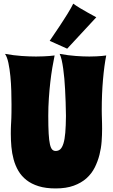

<svg xmlns="http://www.w3.org/2000/svg" viewBox="-20 -1012 626 1066"><path d="M569.8 -704.1Q558.6 -647.9 551.8 -569.3Q544.9 -490.7 544.9 -400.9Q544.9 -388.2 545.2 -376.2Q545.4 -364.3 545.9 -351.6Q546.4 -338.9 546.6 -325.2Q546.9 -311.5 546.9 -295.9Q546.9 -263.2 544.2 -226.1Q541.5 -189 532.2 -152.3Q522.9 -115.7 505.9 -81.8Q488.8 -47.9 460.2 -22.2Q431.6 3.4 389.6 18.8Q347.7 34.2 289.1 34.2Q233.9 34.2 194.1 21.7Q154.3 9.3 126.7 -12.5Q99.1 -34.2 82 -63.5Q64.9 -92.8 55.7 -126.7Q46.4 -160.6 43.2 -197.3Q40 -233.9 40 -270Q40 -286.1 40.3 -297.1Q40.5 -308.1 41 -317.1Q41.5 -326.2 42 -335.4Q42.5 -344.7 43 -357.4Q43.5 -370.1 43.7 -388.2Q43.9 -406.2 43.9 -433.1Q43.9 -465.8 42.7 -507.3Q41.5 -548.8 37.6 -589.1Q33.7 -629.4 26.6 -662.8Q19.5 -696.3 7.8 -712.9Q57.1 -704.1 100.3 -701.2Q143.6 -698.2 180.2 -698.2Q203.6 -698.2 222.7 -699.2Q241.7 -700.2 255.4 -701.2Q271.5 -702.6 283.2 -704.1Q276.9 -673.8 270.5 -636.2Q264.2 -598.6 259.3 -555.7Q254.4 -512.7 251.2 -465.3Q248 -418 248 -369.1Q248 -308.1 250.2 -270Q252.4 -231.9 257.3 -210.7Q262.2 -189.5 270 -181.6Q277.8 -173.8 289.1 -173.8Q304.2 -173.8 314.7 -183.3Q325.2 -192.9 332.3 -215.6Q339.4 -238.3 342.5 -275.4Q345.7 -312.5 346.2 -368.2Q345.2 -447.8 341.3 -516.6Q339.8 -545.9 337.2 -575.7Q334.5 -605.5 330.8 -631.8Q327.1 -658.2 322.3 -679.4Q317.4 -700.7 311 -712.9Q359.9 -704.1 401.4 -701.2Q442.9 -698.2 476.1 -698.2Q498 -698.2 515.4 -699.2Q532.7 -700.2 544.9 -701.2Q559.1 -702.6 569.8 -704.1ZM353 -741.7 255.9 -785.2Q285.6 -828.1 311.5 -867.7Q322.3 -884.3 333.7 -901.9Q345.2 -919.4 355.2 -935.8Q365.2 -952.1 373.5 -966.8Q381.8 -981.4 386.7 -991.7Q401.9 -980.5 423.6 -967.3Q445.3 -954.1 465.8 -942.9Q489.3 -929.7 514.6 -916Z"/></svg>

Font: Spicy Rice
Style: Regular
Weight: 400
Version: Version 1.000